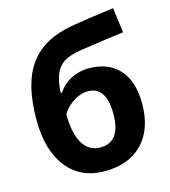

<svg xmlns="http://www.w3.org/2000/svg" viewBox="-115 -860 851 961"><g transform="rotate(-15 311.0 -379.0)"><path d="M44.9 -327.1Q44.9 -515.1 116.5 -612.5Q188 -710 339.8 -735.8Q413.6 -748.5 560.1 -768.1L577.1 -638.2Q513.7 -630.9 352.1 -606.9Q290.5 -597.2 260.3 -577.6Q230 -558.1 215.1 -522Q200.2 -485.8 196.8 -425.8H204.1Q230 -465.8 272.5 -487.3Q314.9 -508.8 363.8 -508.8Q464.8 -508.8 521 -447Q577.1 -385.3 577.1 -270Q577.1 -137.2 506.1 -63.7Q435.1 9.8 310.1 9.8Q185.1 9.8 115 -79.8Q44.9 -169.4 44.9 -327.1ZM318.8 -110.8Q424.8 -110.8 424.8 -256.8Q424.8 -398.9 329.1 -398.9Q302.7 -398.9 276.6 -386.7Q250.5 -374.5 228.8 -354.7Q207 -335 196.8 -314.9Q196.8 -215.8 228.5 -163.3Q260.3 -110.8 318.8 -110.8Z"/></g></svg>

Font: Zoram GWebM
Style: Bold
Weight: 700
Foundry: Ascender Corporation
Version: Version 1.000